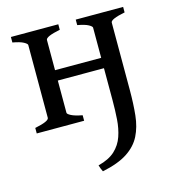

<svg xmlns="http://www.w3.org/2000/svg" viewBox="-105 -542 790 873"><g transform="rotate(-15 290.0 -105.0)"><path d="M135.3 -207.5V-256.3H432.1V-207.5ZM25.9 0V-25.9Q92.8 -39.6 92.8 -55.7V-398.4Q92.8 -404.3 76.9 -413.1Q61 -421.9 25.9 -428.2V-454.1H249V-428.2Q180.7 -414.6 180.7 -398.4V-55.7Q180.7 -49.8 197 -41.3Q213.4 -32.7 249 -25.9V0ZM397.9 -97.7V-398.4Q397.9 -404.3 382.1 -413.1Q366.2 -421.9 331.1 -428.2V-454.1H554.2V-428.2Q485.8 -414.6 485.8 -398.4V-97.7ZM397.9 -159.2H485.8V-82Q485.8 -16.1 480.2 37.1Q474.6 90.3 454.1 131.1Q433.6 171.9 390.4 200.2Q347.2 228.5 272 244.1Q267.6 235.4 265.1 228.8Q262.7 222.2 259.8 212.9Q310.5 200.2 338.9 174.1Q367.2 147.9 379.6 111.6Q392.1 75.2 395 32.5Q397.9 -10.3 397.9 -56.2Z"/></g></svg>

Font: Gentium Book Plus
Style: Regular
Weight: 400
Designer: Victor Gaultney, Annie Olsen, Iska Routamaa, Becca Hirsbrunner
Foundry: SIL International
Version: Version 6.101